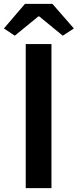

<svg xmlns="http://www.w3.org/2000/svg" viewBox="-38 -965 399 985"><path d="M94 -739H226V0H94ZM-18 -819 90 -945H231L341 -819L284 -782L163 -881H159L38 -782Z"/></svg>

Font: Merged Yaku Han JP SemiBold
Style: Regular
Weight: 600
Designer: Ryoko NISHIZUKA 西塚涼子 (kana, bopomofo & ideographs); Paul D. Hunt (Latin, Greek & Cyrillic); Sandoll Communications 산돌커뮤니
Foundry: Adobe
Version: Version 2.004